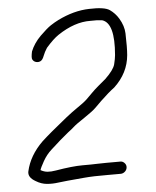

<svg xmlns="http://www.w3.org/2000/svg" viewBox="-20 -706 384 474"><path d="M264 -570C264 -564 263.3 -556.4 261.8 -547.2C260.3 -538 253 -525.9 240 -511L223 -494C217 -488 211.7 -482.2 207 -476.5C202.3 -470.8 197.8 -465.5 193.5 -460.5C189.2 -455.5 180.7 -447.8 168 -437.5C155.3 -427.2 135.3 -408.3 108 -381C100 -373 92.3 -365 85 -357C65.2 -333.9 53.5 -309.2 50 -283C48.7 -273 54.7 -265 68 -259C77.3 -254.3 86.7 -252 96 -252C105.3 -252 114.6 -253.1 123.7 -255.2C132.8 -257.3 154.1 -261.3 187.6 -267.1C203.3 -269.9 222.6 -272.2 245.5 -274C253.8 -274.7 261.3 -275.3 268 -276L279 -277C283 -277.7 286.3 -279.7 289 -283C291.7 -286.3 292.8 -290 292.5 -294C292.2 -298 290.3 -301.3 287 -304C283.7 -306.7 280 -307.7 276 -307L265 -306C258.3 -305.3 250.8 -304.7 242.5 -304C234.2 -303.3 226.3 -302.5 219 -301.5C211.7 -300.5 199.8 -299.3 183.5 -297.9C167.2 -296.5 145.2 -292.2 117.5 -285C109.8 -283 103.2 -282 97.5 -282C91.8 -282 86 -283.3 80 -286C80.7 -290 83.5 -297.5 88.5 -308.5C93.5 -319.4 99.8 -328.9 107.5 -337C114.5 -344.3 121.7 -352 129 -360L148 -379C153.3 -383.7 158.2 -388.3 162.5 -393C166.8 -397.7 175.6 -405.2 188.8 -415.7C201.9 -426.2 211 -434.4 216 -440.5C220.7 -446.2 225.3 -451.7 230 -457C242 -470.7 252.6 -481.7 262 -490C283.3 -513.7 294 -540.4 294 -570C294 -582.3 292.6 -600.1 289.8 -623.6C288.3 -636 283.2 -648.1 274.5 -660C268.2 -668.7 260.4 -675.6 251.3 -680.9C242.1 -686.1 225 -687.1 200 -684C174.7 -681.2 149.4 -672 124 -656.5C118 -652.8 111.8 -648.5 105.5 -643.5C99.2 -638.5 90.9 -629.9 80.5 -617.7C70.2 -605.4 63.1 -592.5 59 -579C57.7 -568.6 57.9 -562.1 59.5 -559.5C61.8 -555.8 65 -553.7 69 -553C73 -552.3 76.7 -553 80 -555C83.3 -557 85.9 -561.3 87.7 -567.9C89.6 -574.5 92.3 -581.2 96 -588C106.7 -602.7 116.2 -613.3 124.5 -620C150.9 -641.2 177.1 -652.7 203 -654.5C207.7 -654.8 213 -655.3 219 -656H232C253.3 -651.7 264 -623.1 264 -570Z"/></svg>

Font: Proton
Style: ExBd
Weight: 500
Version: Version 1.017